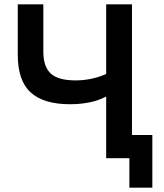

<svg xmlns="http://www.w3.org/2000/svg" viewBox="-20 -730 756 886"><path d="M577 136V0H470V-284Q460 -280 444.5 -273Q429 -266 408.5 -261Q388 -256 362 -252.5Q336 -249 304 -249Q181 -249 121.5 -303.5Q62 -358 62 -477V-710H180V-491Q180 -423 214 -391Q248 -359 329 -359Q368 -359 406 -367.5Q444 -376 470 -389V-710H589V-107H683V136Z"/></svg>

Font: Rising Sun SemiBold
Style: Regular
Weight: 600
Designer: Matt McInerney, Pablo Impallari, Rodrigo Fuenzalida (Raleway font), Stephen Hutchings (Greek), Cristiano Sobral (main ch
Foundry: The Rising Sun Project Authors
Version: Version 4.327; ttfautohint (v1.8.4.7-5d5b-dirty)